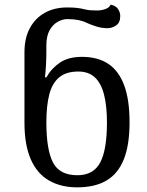

<svg xmlns="http://www.w3.org/2000/svg" viewBox="-20 -792 631 824"><path d="M311 12Q241 12 190 -17.5Q139 -47 112 -108.5Q85 -170 85 -266V-568Q85 -629 108.5 -672Q132 -715 173 -737.5Q214 -760 268 -760Q294 -760 311 -758Q328 -756 343 -752Q356 -749 368 -748Q380 -747 396 -747Q415 -747 432 -753Q449 -759 455 -772Q476 -768 486 -754Q496 -740 496 -723Q496 -695 478.5 -683Q461 -671 441 -671Q417 -671 394.5 -678Q372 -685 352 -694Q336 -702 316 -706Q296 -710 269 -710Q248 -710 227 -698Q206 -686 192.5 -661.5Q179 -637 179 -597V-570Q179 -546 177.5 -515.5Q176 -485 173 -460H179Q201 -499 237.5 -523.5Q274 -548 332 -548Q399 -548 444 -518.5Q489 -489 512.5 -427Q536 -365 536 -267Q536 -170 511.5 -108.5Q487 -47 437.5 -17.5Q388 12 311 12ZM312 -40Q381 -40 410 -94.5Q439 -149 439 -266Q439 -337 426.5 -386Q414 -435 387 -460Q360 -485 316 -485Q264 -485 234 -460Q204 -435 191.5 -386.5Q179 -338 179 -267Q179 -149 207.5 -94.5Q236 -40 312 -40Z"/></svg>

Font: Noto Serif Georgian
Style: Regular
Weight: 400
Designer: Monotype Design Team, Akaki Razmadze
Foundry: Google LLC
Version: Version 2.002